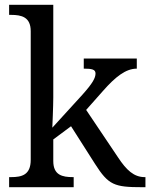

<svg xmlns="http://www.w3.org/2000/svg" viewBox="-20 -780 626 800"><path d="M18 0H287V-42H284C240 -42 202 -50 202 -109V-199L276 -254L376 -97C432 -9 456 0 572 0H586V-42H583C538 -42 507 -71 472 -124L339 -322L409 -401C461 -460 504 -494 550 -494V-536H329V-494C362 -494 378 -491 378 -474C378 -455 366 -433 323 -385L198 -248C198 -248 202 -338 202 -374V-760H18V-718H26C70 -718 108 -709 108 -650V-114C108 -51 71 -42 26 -42H18Z"/></svg>

Font: Noto Nastaliq Urdu
Style: Regular
Weight: 400
Designer: Monotype Design Team (Patrick Giasson: type design, Kamal Mansour: OpenType code, Glenda Bellarosa). Updated by Simon Co
Foundry: Monotype Imaging Inc., Simon Cozens
Version: Version 3.009